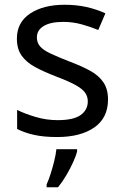

<svg xmlns="http://www.w3.org/2000/svg" viewBox="-20 -566 519 807"><path d="M434 -148Q434 -70 376 -30Q318 10 220 10Q164 10 123.5 1Q83 -8 52 -24V-104Q84 -88 129.5 -74.5Q175 -61 222 -61Q289 -61 319 -82.5Q349 -104 349 -140Q349 -160 338 -176Q327 -192 298.5 -208Q270 -224 217 -244Q165 -264 128 -284Q91 -304 71 -332Q51 -360 51 -404Q51 -472 106.5 -509Q162 -546 252 -546Q301 -546 343.5 -536.5Q386 -527 423 -510L393 -440Q359 -454 322 -464Q285 -474 246 -474Q192 -474 163.5 -456.5Q135 -439 135 -409Q135 -387 148 -371.5Q161 -356 191.5 -341.5Q222 -327 273 -307Q324 -288 360 -268Q396 -248 415 -219.5Q434 -191 434 -148ZM304 70Q300 88 287.5 115.5Q275 143 258.5 171Q242 199 224 221H176V209Q184 192 192.5 165.5Q201 139 208 110.5Q215 82 217 61H304Z"/></svg>

Font: Go Noto Current
Style: Regular
Weight: 400
Designer: Monotype Design Team
Foundry: Monotype Imaging Inc.
Version: Version 2.007; ttfautohint (v1.8) -l 8 -r 50 -G 200 -x 14 -D